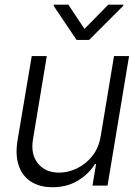

<svg xmlns="http://www.w3.org/2000/svg" viewBox="-20 -782 586 809"><path d="M404.3 -208 460.4 -545.9H523.9L433.1 0H369.6L384.8 -90.8H379.9Q354.5 -48.8 307.9 -20.8Q261.2 7.3 200.7 6.8Q148.4 6.8 111.8 -15.9Q75.2 -38.6 59.3 -83.3Q43.5 -127.9 54.2 -192.4L113.8 -545.9H177.2L119.1 -195.8Q108.4 -132.3 139.9 -93.3Q171.4 -54.2 230 -54.7Q266.6 -54.7 303.7 -72.3Q340.8 -89.8 368.4 -124Q396 -158.2 404.3 -208ZM268.1 -762.2 335.9 -660.2 436 -762.2H500L499 -757.3L355.5 -613.8H302.7L206.1 -757.3L207 -762.2Z"/></svg>

Font: Inter Tight Light
Style: Italic
Weight: 300
Italic angle: -9.39999°
Designer: Rasmus Andersson
Foundry: rsms
Version: Version 3.004